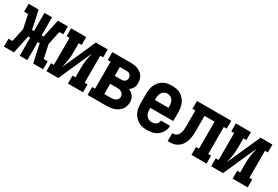

<svg xmlns="http://www.w3.org/2000/svg" viewBox="40 -1269 2921 2019"><g transform="rotate(30 1500.0 -260.0)"><path d="M133 0H12V-96H60L95 -260L60 -424H12V-520H133L180 -300H204V-520H296V-300H320L367 -520H488V-424H440L405 -260L440 -96H488V0H367L320 -220H296V0H204V-220H180Z M528 0V-96H563V-424H528V-520H711V-424H675V-312Q675 -288 673.5 -263.5Q672 -239 668.5 -215.5Q665 -192 659.5 -168Q654 -144 650 -121L828 -520H972V-424H937V-96H972V0H789V-96H825V-208Q825 -232 826.5 -256.5Q828 -281 831.5 -304.5Q835 -328 840.5 -352Q846 -376 850 -399L672 0Z M1028 0V-96H1063V-424H1028V-520H1254Q1276 -520 1297 -517Q1318 -514 1338 -506Q1358 -498 1375.5 -485Q1393 -472 1404.5 -454Q1416 -436 1421 -415Q1426 -394 1426 -373Q1426 -358 1423.5 -343Q1421 -328 1414 -315Q1407 -302 1396.5 -291Q1386 -280 1373 -272Q1391 -265 1406 -253.5Q1421 -242 1432 -227Q1443 -212 1448 -193Q1453 -174 1453 -156Q1453 -132 1446 -108.5Q1439 -85 1425 -66.5Q1411 -48 1390.5 -34.5Q1370 -21 1347.5 -13.5Q1325 -6 1301.5 -3Q1278 0 1254 0ZM1175 -316H1254Q1266 -316 1277.5 -319Q1289 -322 1298 -329.5Q1307 -337 1311 -348Q1315 -359 1315 -371Q1315 -382 1310.5 -393Q1306 -404 1297.5 -411.5Q1289 -419 1277.5 -421.5Q1266 -424 1254 -424H1175ZM1175 -96H1254Q1269 -96 1284 -98.5Q1299 -101 1312 -108.5Q1325 -116 1333 -129Q1341 -142 1341 -157Q1341 -173 1333.5 -186.5Q1326 -200 1313 -207.5Q1300 -215 1285 -217.5Q1270 -220 1254 -220H1175Z M1752 8Q1725 8 1698 3Q1671 -2 1647.5 -15.5Q1624 -29 1605.5 -49.5Q1587 -70 1575.5 -94.5Q1564 -119 1559.5 -146Q1555 -173 1555 -200V-320Q1555 -347 1559.5 -374Q1564 -401 1575 -425.5Q1586 -450 1604 -470.5Q1622 -491 1645.5 -504.5Q1669 -518 1696 -523Q1723 -528 1750 -528Q1777 -528 1804 -523Q1831 -518 1854.5 -504.5Q1878 -491 1896 -470.5Q1914 -450 1925 -425.5Q1936 -401 1940.5 -374Q1945 -347 1945 -320V-212H1667V-200Q1667 -180 1670.5 -160Q1674 -140 1685 -123.5Q1696 -107 1714 -97.5Q1732 -88 1752 -88Q1766 -88 1780 -91.5Q1794 -95 1805.5 -103.5Q1817 -112 1823.5 -125Q1830 -138 1831 -152H1943Q1941 -129 1934 -106.5Q1927 -84 1914 -65Q1901 -46 1882.5 -31Q1864 -16 1842.5 -7.5Q1821 1 1798 4.5Q1775 8 1752 8ZM1667 -308H1833V-320Q1833 -340 1829.5 -359.5Q1826 -379 1816 -396Q1806 -413 1788 -422.5Q1770 -432 1750 -432Q1730 -432 1712 -422.5Q1694 -413 1684 -396Q1674 -379 1670.5 -359.5Q1667 -340 1667 -320Z M2000 0V-96Q2013 -96 2026.5 -98.5Q2040 -101 2050.5 -109Q2061 -117 2068.5 -128Q2076 -139 2080.5 -151.5Q2085 -164 2087 -177Q2089 -190 2090 -203.5Q2091 -217 2091 -230Q2091 -243 2091 -256V-424H2056V-520H2472V-424H2437V-96H2472V0H2289V-96H2325V-424H2203V-261Q2203 -237 2202.5 -213Q2202 -189 2198 -165Q2194 -141 2186.5 -118Q2179 -95 2166.5 -74.5Q2154 -54 2135.5 -38Q2117 -22 2095 -13Q2073 -4 2048.5 -2Q2024 0 2000 0Z M2528 0V-96H2563V-424H2528V-520H2711V-424H2675V-312Q2675 -288 2673.5 -263.5Q2672 -239 2668.5 -215.5Q2665 -192 2659.5 -168Q2654 -144 2650 -121L2828 -520H2972V-424H2937V-96H2972V0H2789V-96H2825V-208Q2825 -232 2826.5 -256.5Q2828 -281 2831.5 -304.5Q2835 -328 2840.5 -352Q2846 -376 2850 -399L2672 0Z"/></g></svg>

Font: Iosevka Curly Slab
Style: Bold
Weight: 700
Monospace: yes
Designer: Belleve Invis
Foundry: Belleve Invis
Version: Version 22.1.2; ttfautohint (v1.8.4)